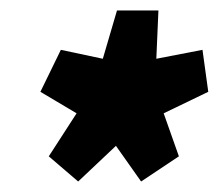

<svg xmlns="http://www.w3.org/2000/svg" viewBox="-20 -759 417 366"><path d="M129 -413 73 -461 126 -543 57 -584 96 -664 176 -647 203 -739H282L278 -647L366 -664L377 -584L292 -543L321 -461L249 -413L201 -481Z"/></svg>

Font: Georama Condensed Black
Style: Italic
Weight: 900
Width: 3
Italic angle: -9°
Designer: Jean-Baptiste Levee
Foundry: Production Type
Version: Version 1.000